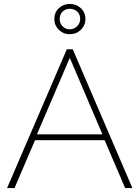

<svg xmlns="http://www.w3.org/2000/svg" viewBox="-20 -962 715 982"><path d="M336.9 -941.9Q370.6 -941.9 393.8 -919.9Q417 -897.9 417 -865.2Q417 -832.5 393.8 -809.8Q370.6 -787.1 336.9 -787.1Q303.7 -787.1 280.8 -809.8Q257.8 -832.5 257.8 -865.2Q257.8 -897.9 280.8 -919.9Q303.7 -941.9 336.9 -941.9ZM285.2 -865.2Q285.2 -842.8 300.3 -827.4Q315.4 -812 336.9 -812Q357.4 -812 373.8 -827.4Q390.1 -842.8 390.1 -865.2Q390.1 -888.7 374.8 -902.8Q359.4 -917 336.9 -917Q315.4 -917 300.3 -902.8Q285.2 -888.7 285.2 -865.2ZM321.8 -710H352.1L657.2 0H620.1L515.1 -245.1H159.2L54.2 0H16.1ZM503.9 -274.9 336.9 -666 168.9 -274.9Z"/></svg>

Font: Rawline ExtraLight
Style: Regular
Weight: 275
Designer: Matt McInerney, Pablo Impallari, Rodrigo Fuenzalida
Foundry: Matt McInerney, Pablo Impallari, Rodrigo Fuenzalida
Version: Version 4.020;PS 004.020;hotconv 1.0.88;makeotf.lib2.5.64775